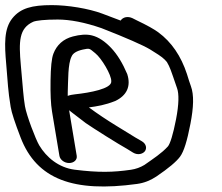

<svg xmlns="http://www.w3.org/2000/svg" viewBox="-42 -686 846 732"><path d="M508.6 -57.2C493.2 -47.9 475.7 -41.5 457.2 -38.8C389.3 -29 334 -27.6 242.9 -39C181.8 -46.7 134.9 -86.2 107.5 -132C94 -154.6 59 -246.2 53.2 -281C50.4 -297.9 48 -317 46.2 -338L37.4 -437.6C29.4 -528.2 29.9 -578.2 84.8 -603.1C96.6 -607.8 128.5 -611.5 177.9 -611.5C225.1 -611.5 281.5 -600.6 344.9 -578.7C439.6 -541.7 502.9 -513.8 530 -497.7C550.9 -484.7 575.5 -469.8 586.2 -458.5L594.3 -449.5C595.3 -447.5 598.1 -442.3 601.9 -435.4C608.6 -423.5 626.4 -367.8 633.1 -349.5C640.6 -329.1 640.4 -288.8 629.1 -230.9C617.8 -173 606.6 -137.6 598.1 -127.8C573.9 -101.2 543.6 -81.9 508.6 -57.2ZM417.9 -607.6C397.8 -615.4 373.3 -624.6 347.5 -634.2C295.2 -653.7 216 -666.5 155.4 -666.5C79.6 -666.5 36.2 -654.7 5.4 -616.7C-27.5 -576.2 -24.9 -515.7 -18.3 -441.6C-11.9 -368.7 -11.9 -341.9 -1.3 -278.2C2.3 -256.1 14.9 -218.1 36.5 -161.9C98 -1.6 239 48.5 480.1 15.3C506.9 11.7 531.5 2.1 553.9 -12.9C601.4 -45.1 630.4 -69.8 644.3 -88.5C659.4 -108.8 671.6 -149.8 683.9 -213.4C696.3 -277.3 698 -324.6 685.8 -357.5C681.7 -368.5 676.8 -383.6 670.7 -403.8C648.2 -472.3 612 -525.7 561.3 -563C545.6 -574.5 518.7 -589.8 479.2 -608.5L463.4 -616.5C445.6 -625 426.9 -621.2 417.9 -607.6ZM216.2 -320.4C216.1 -325.7 216.1 -330.7 216.3 -335.4C218.2 -378.8 216.4 -442.6 231 -470.8L231.2 -471.1L231.3 -471.4C236.1 -482.4 248.7 -491.4 274.1 -497.1C301.3 -503.1 298.6 -501.1 321.3 -483C344.9 -464.1 383.4 -400.1 382.2 -376.2L382.2 -375.7L382.2 -375.2C383.5 -347.9 301.4 -332.5 243.8 -326.4C233.7 -325.3 224.2 -323.6 216.2 -320.4ZM221.6 -265.7C225.1 -262.7 229.2 -259.4 233.3 -256.3C250.6 -243.1 267.6 -230 284.1 -217.4L284.4 -217.2L284.7 -216.9C313.3 -197 410.6 -135.8 442.8 -118.1L465.1 -104.3C483.8 -92.9 502.7 -99.5 510.3 -109.3C517.9 -119.3 517.1 -137.1 498 -148L475.8 -160.8C461 -169.9 435.8 -185.4 401.1 -206.7C364.2 -229.3 330 -252.2 296.9 -276.5C328.9 -280.8 358.4 -285.6 396.4 -300.6L396.9 -300.7L397.3 -300.9C441.7 -322 457.7 -357.5 443.4 -402.5L443.3 -403.1L443.1 -403.6C425.4 -445.3 405.2 -478.6 381.5 -503.5C358.4 -527.8 334.5 -544.5 308.7 -550.9C287.4 -556.3 263.3 -554.1 235.8 -547C199.4 -537.5 174.5 -514.8 161.7 -481.6C154.6 -463.1 151.5 -429.8 150.7 -379C149.9 -328.2 151.6 -289.1 156.3 -261L184.5 -92C186.9 -77.6 202.6 -64.5 221.5 -64.5C239.4 -64.5 253.1 -76.4 250.5 -92L222.3 -261C222.1 -262.6 221.8 -264.2 221.6 -265.7Z"/></svg>

Font: MewTooHand
Style: BdWideLta
Weight: 400
Designer: Mew Too, Robert Jablonski
Version: Version 0.77